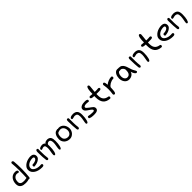

<svg xmlns="http://www.w3.org/2000/svg" viewBox="496 -2172 3863 3863"><g transform="rotate(-45 2427.0 -240.5)"><path d="M269.5 -467.8Q268.6 -470.7 268.6 -475.6Q268.6 -489.3 276.4 -497.1Q284.2 -504.9 293.9 -504.9Q304.7 -504.9 314.5 -496.6Q324.2 -488.3 326.2 -471.7Q331.1 -424.8 333 -369.1Q335 -313.5 335 -254.9Q335 -196.3 331.1 -140.1Q327.1 -84 322.3 -34.2Q320.3 -20.5 312.5 -14.6Q304.7 -8.8 296.9 -8.8Q291 -8.8 283.2 -12.7Q268.6 -6.8 243.2 -2.9Q217.8 1 193.4 1Q161.1 1 131.8 -4.9Q102.5 -10.7 80.6 -25.4Q58.6 -40 45.9 -64.9Q33.2 -89.8 33.2 -127.9Q33.2 -159.2 42 -191.9Q50.8 -224.6 69.8 -251.5Q88.9 -278.3 118.7 -295.4Q148.4 -312.5 189.5 -312.5Q200.2 -312.5 211.9 -311.5Q223.6 -310.5 233.4 -306.6Q243.2 -302.7 249.5 -294.9Q255.9 -287.1 255.9 -274.4Q255.9 -264.6 251 -258.3Q246.1 -252 239.3 -252Q227.5 -252 216.8 -255.9Q206.1 -259.8 195.3 -259.8Q152.3 -259.8 122.1 -227.1Q91.8 -194.3 91.8 -127.9Q91.8 -93.8 115.7 -73.7Q139.6 -53.7 195.3 -53.7Q212.9 -53.7 233.4 -57.6Q253.9 -61.5 273.4 -63.5Q276.4 -107.4 277.3 -163.1Q278.3 -218.8 278.3 -274.4Q278.3 -330.1 275.9 -380.9Q273.4 -431.6 269.5 -467.8Z M666 -47.9Q682.6 -47.9 690.4 -40.5Q698.2 -33.2 698.2 -21.5Q698.2 -8.8 691.9 -2.4Q685.5 3.9 676.3 6.8Q667 9.8 655.8 9.8Q644.5 9.8 635.7 9.8Q594.7 9.8 554.2 -0.5Q513.7 -10.7 481.4 -31.2Q449.2 -51.8 428.7 -82Q408.2 -112.3 408.2 -151.4Q408.2 -193.4 431.2 -224.1Q454.1 -254.9 488.3 -275.4Q522.5 -295.9 561.5 -305.7Q600.6 -315.4 633.8 -315.4Q650.4 -315.4 667.5 -311.5Q684.6 -307.6 698.2 -297.9Q711.9 -288.1 720.7 -271.5Q729.5 -254.9 729.5 -229.5Q729.5 -199.2 710 -177.7Q690.4 -156.2 663.1 -141.6Q635.7 -127 605.5 -120.1Q575.2 -113.3 554.7 -112.3Q543.9 -112.3 538.6 -120.6Q533.2 -128.9 533.2 -139.6Q533.2 -148.4 538.1 -157.7Q543 -167 554.7 -167Q573.2 -167 594.2 -170.9Q615.2 -174.8 633.3 -183.1Q651.4 -191.4 663.1 -204.1Q674.8 -216.8 674.8 -234.4Q674.8 -260.7 634.8 -260.7Q608.4 -260.7 579.1 -253.4Q549.8 -246.1 525.4 -231.4Q501 -216.8 484.9 -194.8Q468.8 -172.9 468.8 -143.6Q468.8 -121.1 482.9 -103.5Q497.1 -85.9 520 -72.8Q543 -59.6 572.8 -52.7Q602.5 -45.9 634.8 -45.9Q642.6 -45.9 650.4 -46.4Q658.2 -46.9 666 -47.9Z M1033.2 -280.3Q1042 -300.8 1066.4 -308.6Q1090.8 -316.4 1117.2 -316.4Q1173.8 -311.5 1193.4 -276.4Q1212.9 -241.2 1212.9 -176.8Q1212.9 -136.7 1209 -102.1Q1205.1 -67.4 1198.7 -42Q1192.4 -16.6 1183.1 -1.5Q1173.8 13.7 1163.1 13.7Q1154.3 13.7 1147.9 5.9Q1141.6 -2 1141.6 -15.6Q1141.6 -33.2 1144.5 -54.2Q1147.5 -75.2 1151.4 -96.7Q1155.3 -118.2 1158.2 -139.6Q1161.1 -161.1 1161.1 -181.6Q1161.1 -222.7 1148.4 -244.6Q1135.7 -266.6 1104.5 -266.6Q1086.9 -264.6 1072.3 -254.4Q1057.6 -244.1 1052.7 -225.6Q1053.7 -215.8 1054.2 -205.1Q1054.7 -194.3 1054.7 -182.6Q1054.7 -142.6 1051.3 -106.4Q1047.9 -70.3 1041 -43.5Q1034.2 -16.6 1024.9 -0.5Q1015.6 15.6 1003.9 15.6Q994.1 15.6 987.8 7.8Q981.4 0 981.4 -13.7Q981.4 -31.2 984.9 -51.3Q988.3 -71.3 991.7 -92.3Q995.1 -113.3 998.5 -134.3Q1002 -155.3 1002 -175.8Q1002 -213.9 993.7 -237.8Q985.4 -261.7 955.1 -261.7Q935.5 -261.7 918.9 -253.4Q902.3 -245.1 895.5 -245.1Q887.7 -245.1 882.3 -252.9Q877 -260.7 877 -269.5Q877 -280.3 885.3 -288.6Q893.6 -296.9 906.2 -302.2Q918.9 -307.6 934.6 -310.5Q950.2 -313.5 964.8 -313.5Q985.4 -313.5 1003.4 -305.2Q1021.5 -296.9 1033.2 -280.3ZM851.6 -305.7Q850.6 -288.1 850.6 -270Q850.6 -252 850.6 -233.4Q850.6 -183.6 853 -135.3Q855.5 -86.9 861.3 -47.9Q861.3 -31.2 854 -23.9Q846.7 -16.6 835.9 -16.6Q826.2 -16.6 818.4 -23.4Q810.5 -30.3 808.6 -43.9Q802.7 -86.9 799.8 -133.8Q796.9 -180.7 796.9 -230.5Q796.9 -243.2 795.9 -259.8Q794.9 -276.4 796.9 -291Q798.8 -305.7 805.2 -315.9Q811.5 -326.2 826.2 -326.2Q835.9 -326.2 843.8 -319.8Q851.6 -313.5 851.6 -305.7Z M1384.8 -315.4Q1396.5 -320.3 1402.3 -320.3Q1410.2 -320.3 1418 -315.4Q1424.8 -316.4 1433.1 -317.9Q1441.4 -319.3 1447.3 -319.3Q1479.5 -319.3 1505.9 -306.2Q1532.2 -293 1551.3 -270.5Q1570.3 -248 1581.1 -217.8Q1591.8 -187.5 1591.8 -153.3Q1591.8 -123 1580.6 -95.2Q1569.3 -67.4 1549.3 -45.9Q1529.3 -24.4 1502.9 -11.7Q1476.6 1 1447.3 1Q1411.1 1 1380.9 -10.7Q1350.6 -22.5 1329.1 -43Q1307.6 -63.5 1295.4 -91.8Q1283.2 -120.1 1283.2 -153.3Q1283.2 -179.7 1289.1 -207.5Q1294.9 -235.4 1307.6 -258.8Q1320.3 -282.2 1339.4 -297.9Q1358.4 -313.5 1384.8 -315.4ZM1396.5 -264.6Q1376 -261.7 1365.2 -249.5Q1354.5 -237.3 1349.1 -220.7Q1343.8 -204.1 1342.8 -186Q1341.8 -168 1341.8 -153.3Q1341.8 -135.7 1347.7 -117.7Q1353.5 -99.6 1366.7 -85.4Q1379.9 -71.3 1399.4 -62.5Q1418.9 -53.7 1447.3 -53.7Q1468.8 -53.7 1485.8 -62Q1502.9 -70.3 1514.2 -84.5Q1525.4 -98.6 1531.2 -116.2Q1537.1 -133.8 1537.1 -153.3Q1537.1 -204.1 1512.7 -236.8Q1488.3 -269.5 1447.3 -272.5H1428.7Q1420.9 -272.5 1412.1 -268.6Q1403.3 -264.6 1396.5 -264.6Z M1765.6 -295.9Q1781.2 -305.7 1802.2 -309.6Q1823.2 -313.5 1845.7 -313.5Q1877 -311.5 1899.4 -302.7Q1921.9 -293.9 1936.5 -276.9Q1951.2 -259.8 1958 -232.9Q1964.8 -206.1 1964.8 -167Q1964.8 -127 1960.9 -92.3Q1957 -57.6 1950.2 -31.7Q1943.4 -5.9 1934.1 9.3Q1924.8 24.4 1913.1 24.4Q1904.3 24.4 1897.5 18.6Q1890.6 12.7 1890.6 0Q1890.6 -12.7 1894 -32.7Q1897.5 -52.7 1901.9 -75.7Q1906.2 -98.6 1909.7 -122.6Q1913.1 -146.5 1913.1 -167Q1913.1 -195.3 1908.7 -212.4Q1904.3 -229.5 1896 -239.7Q1887.7 -250 1875 -254.4Q1862.3 -258.8 1845.7 -260.7Q1825.2 -260.7 1804.7 -253.9Q1784.2 -247.1 1769.5 -247.1Q1760.7 -247.1 1755.4 -253.9Q1750 -260.7 1750 -269.5Q1750 -276.4 1753.4 -283.7Q1756.8 -291 1765.6 -295.9ZM1722.7 -305.7Q1722.7 -241.2 1723.6 -175.3Q1724.6 -109.4 1732.4 -55.7V-48.8Q1732.4 -32.2 1724.1 -23.9Q1715.8 -15.6 1706.1 -15.6Q1697.3 -15.6 1689.5 -23.4Q1681.6 -31.2 1679.7 -47.9Q1674.8 -94.7 1671.9 -144.5Q1668.9 -194.3 1668.9 -247.1Q1668.9 -257.8 1668 -271.5Q1667 -285.2 1668.5 -297.4Q1669.9 -309.6 1676.3 -317.9Q1682.6 -326.2 1696.3 -326.2Q1706.1 -326.2 1714.4 -319.8Q1722.7 -313.5 1722.7 -305.7Z M2125 -258.8Q2107.4 -251 2107.4 -232.4Q2107.4 -220.7 2125.5 -204.1Q2143.6 -187.5 2166.5 -170.4Q2189.5 -153.3 2210.9 -137.7Q2232.4 -122.1 2240.2 -112.3Q2254.9 -91.8 2254.9 -70.3Q2254.9 -47.9 2245.6 -34.2Q2236.3 -20.5 2220.2 -12.7Q2204.1 -4.9 2183.1 -2Q2162.1 1 2139.6 1Q2124 1 2101.6 0Q2079.1 -1 2058.1 -4.9Q2037.1 -8.8 2022.5 -16.1Q2007.8 -23.4 2007.8 -35.2Q2007.8 -44.9 2013.7 -55.7Q2019.5 -66.4 2030.3 -66.4Q2031.2 -66.4 2032.2 -65.9Q2033.2 -65.4 2035.2 -65.4Q2056.6 -59.6 2089.8 -56.6Q2123 -53.7 2154.3 -53.7Q2170.9 -53.7 2181.6 -59.1Q2192.4 -64.5 2192.4 -75.2Q2192.4 -85 2182.6 -96.2Q2172.9 -107.4 2158.7 -118.2Q2144.5 -128.9 2129.4 -138.7Q2114.3 -148.4 2103.5 -156.2Q2072.3 -177.7 2058.1 -196.8Q2043.9 -215.8 2043.9 -238.3Q2043.9 -263.7 2057.1 -279.8Q2070.3 -295.9 2090.8 -305.7Q2111.3 -315.4 2136.2 -318.8Q2161.1 -322.3 2184.6 -322.3Q2198.2 -322.3 2211.9 -321.3Q2225.6 -320.3 2236.3 -316.9Q2247.1 -313.5 2253.9 -307.1Q2260.7 -300.8 2260.7 -290Q2260.7 -279.3 2256.3 -271.5Q2252 -263.7 2242.2 -263.7Q2233.4 -263.7 2216.3 -266.6Q2199.2 -269.5 2176.8 -269.5Q2146.5 -269.5 2125 -258.8Z M2587.9 -1Q2492.2 -8.8 2447.3 -64.5Q2402.3 -120.1 2402.3 -223.6V-264.6Q2364.3 -264.6 2338.9 -272Q2313.5 -279.3 2313.5 -303.7Q2315.4 -312.5 2322.3 -318.8Q2329.1 -325.2 2341.8 -325.2Q2353.5 -325.2 2370.1 -322.3Q2386.7 -319.3 2406.2 -319.3Q2406.2 -350.6 2408.2 -383.3Q2410.2 -416 2415.5 -442.4Q2420.9 -468.8 2429.7 -485.8Q2438.5 -502.9 2453.1 -502.9Q2463.9 -502.9 2472.7 -493.7Q2481.4 -484.4 2481.4 -468.8Q2481.4 -444.3 2475.6 -403.3Q2469.7 -362.3 2466.8 -317.4Q2474.6 -316.4 2482.9 -315.9Q2491.2 -315.4 2500 -315.4Q2515.6 -315.4 2531.7 -316.4Q2547.9 -317.4 2564.5 -319.3Q2578.1 -319.3 2586.9 -311.5Q2595.7 -303.7 2595.7 -293.9Q2595.7 -280.3 2587.9 -273.9Q2580.1 -267.6 2567.9 -265.1Q2555.7 -262.7 2539.6 -262.7Q2523.4 -262.7 2507.8 -262.7H2462.9Q2461.9 -252 2461.9 -242.2Q2461.9 -232.4 2461.9 -222.7Q2461.9 -187.5 2468.3 -159.7Q2474.6 -131.8 2490.2 -110.4Q2505.9 -88.9 2531.2 -75.2Q2556.6 -61.5 2593.8 -55.7Q2604.5 -53.7 2609.4 -46.9Q2614.3 -40 2614.3 -31.2Q2614.3 -19.5 2607.9 -10.3Q2601.6 -1 2587.9 -1Z M2691.4 -34.2Q2696.3 -67.4 2698.7 -98.1Q2701.2 -128.9 2701.2 -159.2Q2701.2 -218.8 2689.5 -282.2Q2688.5 -285.2 2688.5 -290Q2688.5 -303.7 2696.8 -312.5Q2705.1 -321.3 2716.8 -321.3Q2729.5 -321.3 2735.8 -312.5Q2742.2 -303.7 2745.1 -290.5Q2748 -277.3 2749.5 -262.2Q2751 -247.1 2753.9 -233.4Q2766.6 -246.1 2786.1 -257.8Q2805.7 -269.5 2827.6 -278.3Q2849.6 -287.1 2872.1 -292.5Q2894.5 -297.9 2914.1 -297.9Q2924.8 -297.9 2932.6 -289.1Q2940.4 -280.3 2940.4 -269.5Q2940.4 -259.8 2934.6 -250.5Q2928.7 -241.2 2916 -241.2Q2892.6 -241.2 2867.2 -232.9Q2841.8 -224.6 2819.8 -211.9Q2797.9 -199.2 2781.7 -183.6Q2765.6 -168 2759.8 -153.3Q2757.8 -133.8 2757.3 -106.9Q2756.8 -80.1 2753.4 -56.2Q2750 -32.2 2742.2 -15.6Q2734.4 1 2718.8 1Q2709 1 2699.7 -5.9Q2690.4 -12.7 2690.4 -27.3Q2690.4 -31.2 2691.4 -34.2Z M3132.8 -262.7H3107.4Q3090.8 -253.9 3082 -239.3Q3073.2 -224.6 3068.8 -208.5Q3064.5 -192.4 3063.5 -177.7Q3062.5 -163.1 3062.5 -154.3Q3062.5 -134.8 3067.9 -117.2Q3073.2 -99.6 3083.5 -86.4Q3093.8 -73.2 3107.4 -65.4Q3121.1 -57.6 3138.7 -57.6Q3169.9 -57.6 3187 -71.3Q3204.1 -85 3212.4 -105.5Q3220.7 -126 3222.7 -149.9Q3224.6 -173.8 3224.6 -194.3Q3222.7 -207 3215.8 -220.2Q3209 -233.4 3198.7 -243.2Q3188.5 -252.9 3176.3 -259.3Q3164.1 -265.6 3151.4 -265.6Q3141.6 -265.6 3132.8 -262.7ZM3265.6 -92.8Q3254.9 -47.9 3217.8 -24.4Q3180.7 -1 3135.7 -1Q3103.5 -1 3078.6 -15.1Q3053.7 -29.3 3037.1 -52.2Q3020.5 -75.2 3012.2 -104Q3003.9 -132.8 3003.9 -162.1Q3003.9 -185.5 3009.8 -213.4Q3015.6 -241.2 3028.3 -264.6Q3041 -288.1 3061.5 -304.2Q3082 -320.3 3111.3 -320.3Q3127 -320.3 3132.8 -317.4Q3137.7 -318.4 3141.6 -318.4Q3145.5 -318.4 3150.4 -318.4Q3196.3 -318.4 3222.7 -298.8Q3249 -279.3 3265.1 -248.5Q3281.2 -217.8 3291 -180.7Q3300.8 -143.6 3314.5 -109.4Q3318.4 -97.7 3326.2 -83.5Q3334 -69.3 3341.8 -55.7Q3349.6 -42 3355 -31.2Q3360.4 -20.5 3360.4 -14.6Q3360.4 -3.9 3352.5 2Q3344.7 7.8 3335 7.8Q3325.2 7.8 3314.9 -0.5Q3304.7 -8.8 3295.4 -22.5Q3286.1 -36.1 3278.3 -54.7Q3270.5 -73.2 3265.6 -92.8Z M3525.4 -295.9Q3541 -305.7 3562 -309.6Q3583 -313.5 3605.5 -313.5Q3636.7 -311.5 3659.2 -302.7Q3681.6 -293.9 3696.3 -276.9Q3710.9 -259.8 3717.8 -232.9Q3724.6 -206.1 3724.6 -167Q3724.6 -127 3720.7 -92.3Q3716.8 -57.6 3710 -31.7Q3703.1 -5.9 3693.8 9.3Q3684.6 24.4 3672.9 24.4Q3664.1 24.4 3657.2 18.6Q3650.4 12.7 3650.4 0Q3650.4 -12.7 3653.8 -32.7Q3657.2 -52.7 3661.6 -75.7Q3666 -98.6 3669.4 -122.6Q3672.9 -146.5 3672.9 -167Q3672.9 -195.3 3668.5 -212.4Q3664.1 -229.5 3655.8 -239.7Q3647.5 -250 3634.8 -254.4Q3622.1 -258.8 3605.5 -260.7Q3585 -260.7 3564.5 -253.9Q3543.9 -247.1 3529.3 -247.1Q3520.5 -247.1 3515.1 -253.9Q3509.8 -260.7 3509.8 -269.5Q3509.8 -276.4 3513.2 -283.7Q3516.6 -291 3525.4 -295.9ZM3482.4 -305.7Q3482.4 -241.2 3483.4 -175.3Q3484.4 -109.4 3492.2 -55.7V-48.8Q3492.2 -32.2 3483.9 -23.9Q3475.6 -15.6 3465.8 -15.6Q3457 -15.6 3449.2 -23.4Q3441.4 -31.2 3439.5 -47.9Q3434.6 -94.7 3431.6 -144.5Q3428.7 -194.3 3428.7 -247.1Q3428.7 -257.8 3427.7 -271.5Q3426.8 -285.2 3428.2 -297.4Q3429.7 -309.6 3436 -317.9Q3442.4 -326.2 3456.1 -326.2Q3465.8 -326.2 3474.1 -319.8Q3482.4 -313.5 3482.4 -305.7Z M4052.7 -1Q3957 -8.8 3912.1 -64.5Q3867.2 -120.1 3867.2 -223.6V-264.6Q3829.1 -264.6 3803.7 -272Q3778.3 -279.3 3778.3 -303.7Q3780.3 -312.5 3787.1 -318.8Q3793.9 -325.2 3806.6 -325.2Q3818.4 -325.2 3835 -322.3Q3851.6 -319.3 3871.1 -319.3Q3871.1 -350.6 3873 -383.3Q3875 -416 3880.4 -442.4Q3885.7 -468.8 3894.5 -485.8Q3903.3 -502.9 3918 -502.9Q3928.7 -502.9 3937.5 -493.7Q3946.3 -484.4 3946.3 -468.8Q3946.3 -444.3 3940.4 -403.3Q3934.6 -362.3 3931.6 -317.4Q3939.5 -316.4 3947.8 -315.9Q3956.1 -315.4 3964.8 -315.4Q3980.5 -315.4 3996.6 -316.4Q4012.7 -317.4 4029.3 -319.3Q4043 -319.3 4051.8 -311.5Q4060.5 -303.7 4060.5 -293.9Q4060.5 -280.3 4052.7 -273.9Q4044.9 -267.6 4032.7 -265.1Q4020.5 -262.7 4004.4 -262.7Q3988.3 -262.7 3972.7 -262.7H3927.7Q3926.8 -252 3926.8 -242.2Q3926.8 -232.4 3926.8 -222.7Q3926.8 -187.5 3933.1 -159.7Q3939.5 -131.8 3955.1 -110.4Q3970.7 -88.9 3996.1 -75.2Q4021.5 -61.5 4058.6 -55.7Q4069.3 -53.7 4074.2 -46.9Q4079.1 -40 4079.1 -31.2Q4079.1 -19.5 4072.8 -10.3Q4066.4 -1 4052.7 -1Z M4392.6 -47.9Q4409.2 -47.9 4417 -40.5Q4424.8 -33.2 4424.8 -21.5Q4424.8 -8.8 4418.5 -2.4Q4412.1 3.9 4402.8 6.8Q4393.6 9.8 4382.3 9.8Q4371.1 9.8 4362.3 9.8Q4321.3 9.8 4280.8 -0.5Q4240.2 -10.7 4208 -31.2Q4175.8 -51.8 4155.3 -82Q4134.8 -112.3 4134.8 -151.4Q4134.8 -193.4 4157.7 -224.1Q4180.7 -254.9 4214.8 -275.4Q4249 -295.9 4288.1 -305.7Q4327.1 -315.4 4360.4 -315.4Q4377 -315.4 4394 -311.5Q4411.1 -307.6 4424.8 -297.9Q4438.5 -288.1 4447.3 -271.5Q4456.1 -254.9 4456.1 -229.5Q4456.1 -199.2 4436.5 -177.7Q4417 -156.2 4389.6 -141.6Q4362.3 -127 4332 -120.1Q4301.8 -113.3 4281.2 -112.3Q4270.5 -112.3 4265.1 -120.6Q4259.8 -128.9 4259.8 -139.6Q4259.8 -148.4 4264.6 -157.7Q4269.5 -167 4281.2 -167Q4299.8 -167 4320.8 -170.9Q4341.8 -174.8 4359.9 -183.1Q4377.9 -191.4 4389.6 -204.1Q4401.4 -216.8 4401.4 -234.4Q4401.4 -260.7 4361.3 -260.7Q4335 -260.7 4305.7 -253.4Q4276.4 -246.1 4252 -231.4Q4227.5 -216.8 4211.4 -194.8Q4195.3 -172.9 4195.3 -143.6Q4195.3 -121.1 4209.5 -103.5Q4223.6 -85.9 4246.6 -72.8Q4269.5 -59.6 4299.3 -52.7Q4329.1 -45.9 4361.3 -45.9Q4369.1 -45.9 4377 -46.4Q4384.8 -46.9 4392.6 -47.9Z M4621.1 -295.9Q4636.7 -305.7 4657.7 -309.6Q4678.7 -313.5 4701.2 -313.5Q4732.4 -311.5 4754.9 -302.7Q4777.3 -293.9 4792 -276.9Q4806.6 -259.8 4813.5 -232.9Q4820.3 -206.1 4820.3 -167Q4820.3 -127 4816.4 -92.3Q4812.5 -57.6 4805.7 -31.7Q4798.8 -5.9 4789.6 9.3Q4780.3 24.4 4768.6 24.4Q4759.8 24.4 4752.9 18.6Q4746.1 12.7 4746.1 0Q4746.1 -12.7 4749.5 -32.7Q4752.9 -52.7 4757.3 -75.7Q4761.7 -98.6 4765.1 -122.6Q4768.6 -146.5 4768.6 -167Q4768.6 -195.3 4764.2 -212.4Q4759.8 -229.5 4751.5 -239.7Q4743.2 -250 4730.5 -254.4Q4717.8 -258.8 4701.2 -260.7Q4680.7 -260.7 4660.2 -253.9Q4639.6 -247.1 4625 -247.1Q4616.2 -247.1 4610.8 -253.9Q4605.5 -260.7 4605.5 -269.5Q4605.5 -276.4 4608.9 -283.7Q4612.3 -291 4621.1 -295.9ZM4578.1 -305.7Q4578.1 -241.2 4579.1 -175.3Q4580.1 -109.4 4587.9 -55.7V-48.8Q4587.9 -32.2 4579.6 -23.9Q4571.3 -15.6 4561.5 -15.6Q4552.7 -15.6 4544.9 -23.4Q4537.1 -31.2 4535.2 -47.9Q4530.3 -94.7 4527.3 -144.5Q4524.4 -194.3 4524.4 -247.1Q4524.4 -257.8 4523.4 -271.5Q4522.5 -285.2 4523.9 -297.4Q4525.4 -309.6 4531.7 -317.9Q4538.1 -326.2 4551.8 -326.2Q4561.5 -326.2 4569.8 -319.8Q4578.1 -313.5 4578.1 -305.7Z"/></g></svg>

Font: Hi Melody Cyrillic
Style: Regular
Weight: 400
Version: Version 0.90 April 10, 2018